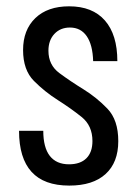

<svg xmlns="http://www.w3.org/2000/svg" viewBox="-20 -569 428 599"><path d="M349 -128.7Q349 -194.7 315.1 -230Q281.1 -265.3 240.1 -290.6Q199 -315.9 165.1 -341.1Q131.1 -366.3 131.1 -410.7Q131.1 -443.3 149.7 -463.2Q168.3 -483.1 198.1 -483.1Q231.9 -483.1 250.5 -456.2Q269.1 -429.3 270.6 -378.3H346.1Q346.1 -460.7 307.4 -505Q268.6 -549.3 195.7 -549.3Q128.4 -549.3 90.2 -512.5Q52 -475.7 52 -412.9Q52 -350.6 85.8 -316.6Q119.6 -282.6 160.2 -256.9Q200.9 -231.1 234.6 -204.1Q268.4 -177 268.4 -128.9Q268.4 -94.1 249.6 -75.3Q230.7 -56.4 195.4 -56.4Q155.9 -56.4 135.4 -82.6Q115 -108.9 115 -161H39.4Q39.4 -75.7 78.4 -32.9Q117.3 10 196.1 10Q269.9 10 309.4 -26.1Q349 -62.1 349 -128.7Z"/></svg>

Font: Secuela Black
Style: Regular
Weight: 900
Designer: Fernando Haro
Foundry: deFharo
Version: Version 1.704